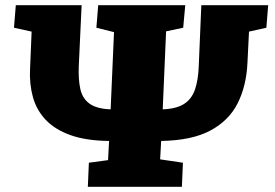

<svg xmlns="http://www.w3.org/2000/svg" viewBox="-20 -721 1062 741"><path d="M319 0 323 -93 397 -103 401 -177Q312 -178 252 -199.5Q192 -221 156.5 -258.5Q121 -296 107 -346.5Q93 -397 96 -455L102 -599L34 -614L41 -701H295L284 -465Q282 -414 290 -377.5Q298 -341 325.5 -321Q353 -301 407 -299L420 -597L352 -614L359 -701H695L687 -614L621 -600L608 -299Q661 -301 690.5 -320Q720 -339 732.5 -375.5Q745 -412 747 -465L757 -701H1015L1008 -614L941 -599L935 -478Q931 -390 897.5 -323Q864 -256 792.5 -217.5Q721 -179 602 -177L598 -106L686 -93L682 0Z"/></svg>

Font: Literata Black
Style: Italic
Weight: 900
Italic angle: -2°
Designer: Latin by Veronika Burian and Jose Scaglione. Greek by Irene Vlachou. Cyrillic by Vera Evstafieva
Foundry: TypeTogether
Version: Version 3.002